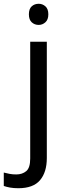

<svg xmlns="http://www.w3.org/2000/svg" viewBox="-75 -757 353 1017"><path d="M78 -681Q78 -710 93 -723.5Q108 -737 130 -737Q150 -737 165.5 -723.5Q181 -710 181 -681Q181 -653 165.5 -639Q150 -625 130 -625Q108 -625 93 -639Q78 -653 78 -681ZM22 240Q-3 240 -22 236.5Q-41 233 -55 228V157Q-40 161 -24 164Q-8 167 11 167Q43 167 64 149.5Q85 132 85 83V-536H173V80Q173 155 137 197.5Q101 240 22 240Z"/></svg>

Font: Noto Sans Historical
Style: Regular
Weight: 400
Designer: Monotype Design Team
Foundry: Monotype Imaging Inc.
Version: Version 2.013; ttfautohint (v1.8.4.7-5d5b)